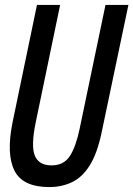

<svg xmlns="http://www.w3.org/2000/svg" viewBox="-20 -749 541 779"><path d="M180 10Q72 10 38.5 -57Q5 -124 31 -253L130 -729H224L125 -253Q105 -156 121.5 -117Q138 -78 189 -78Q239 -78 263.5 -116Q288 -154 303 -226L408 -729H501L392 -210Q374 -125 343.5 -77Q313 -29 271.5 -9.5Q230 10 180 10Z"/></svg>

Font: Mona Sans Condensed Medium
Style: Italic
Weight: 500
Width: 3
Italic angle: -11.7°
Designer: Deni Anggara
Foundry: GitHub
Version: Version 1.001; ttfautohint (v1.8.4.7-5d5b);gftools[0.9.31]